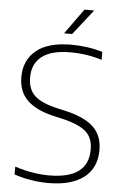

<svg xmlns="http://www.w3.org/2000/svg" viewBox="-62 -988 672 1041"><g transform="rotate(5 274.0 -467.0)"><path d="M240.5 9Q196.5 9 148.2 1.5Q100 -6 55 -21.5V-64Q105 -47.5 152.5 -40Q200 -32.5 242 -32.5Q454.5 -32.5 454.5 -191.5Q454.5 -257.5 413.5 -291.5Q372.5 -325.5 279 -346.5L243 -354.5Q142 -377.5 93.8 -425Q45.5 -472.5 45.5 -551.5Q45.5 -642.5 109.8 -695.8Q174 -749 301.5 -749Q345 -749 389 -742.8Q433 -736.5 471 -724.5V-681.5Q388.5 -707.5 300 -707.5Q196 -707.5 144.5 -667.5Q93 -627.5 93 -554Q93 -489 130 -454Q167 -419 256.5 -398.5L292.5 -390.5Q403 -366 452.5 -319Q502 -272 502 -193.5Q502 -95.5 434 -43.2Q366 9 240.5 9ZM255.5 -807 354.5 -944.5H407.5L299.5 -807Z"/></g></svg>

Font: Encode Sans SemiExpanded SemiExpanded ExtraLight
Style: Regular
Weight: 200
Width: 6
Designer: Multiple Designers
Foundry: Impallari Type
Version: Version 3.000; ttfautohint (v1.8.3) -l 8 -r 50 -G 200 -x 14 